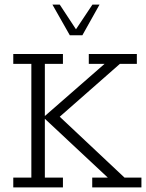

<svg xmlns="http://www.w3.org/2000/svg" viewBox="-20 -819 638 839"><path d="M38 0V-43H117V-540H38V-583H255V-540H176V-312L437 -540H368V-583H578V-540H504L224 -294L225 -324L524 -43H598V0H383V-43H451L176 -300V-43H255V0ZM285 -665 209 -799H241L312 -691L384 -799H415L340 -665Z"/></svg>

Font: Rokkitt SemiBold Light
Style: Regular
Weight: 300
Version: Version 3.103